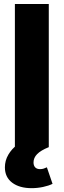

<svg xmlns="http://www.w3.org/2000/svg" viewBox="-20 -748 324 976"><path d="M228 -727.5V0H55.7V-727.5ZM140.6 208.5Q79.1 208.5 42 180.7Q4.9 152.8 4.9 102.5Q4.9 68.4 22.2 38.6Q39.6 8.8 67.9 -12.2L228 0Q187 16.6 168.7 35.4Q150.4 54.2 150.4 77.6Q150.4 93.8 158.9 102.8Q167.5 111.8 184.1 111.8Q193.4 111.8 201.9 109.1Q210.4 106.4 218.3 102.5L247.1 186.5Q227.5 196.3 198.7 202.4Q169.9 208.5 140.6 208.5Z"/></svg>

Font: Inter 16pt ExtraBold
Style: Regular
Weight: 800
Version: Version 4.001;git-66647c0bb